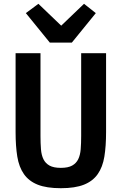

<svg xmlns="http://www.w3.org/2000/svg" viewBox="-20 -978 640 1010"><path d="M193 -698V-263Q193 -224 195.5 -193Q198 -162 208.5 -140.5Q219 -119 240.5 -107Q262 -95 300 -95Q338 -95 359.5 -107Q381 -119 391.5 -140.5Q402 -162 404.5 -193Q407 -224 407 -263V-698H538V-283Q538 -209 529 -154Q520 -99 494 -62Q468 -25 421.5 -6.5Q375 12 300 12Q225 12 178.5 -6.5Q132 -25 106 -62Q80 -99 71 -154Q62 -209 62 -283V-698ZM242 -754 116 -909 182 -958 302 -843 422 -958 484 -909 358 -754Z"/></svg>

Font: IBM Plex Mono SmBld
Style: Regular
Weight: 600
Monospace: yes
Designer: Mike Abbink, Paul van der Laan, Pieter van Rosmalen
Foundry: Bold Monday
Version: Version 2.3